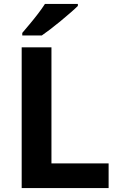

<svg xmlns="http://www.w3.org/2000/svg" viewBox="-20 -954 605 974"><path d="M90 0V-714H241V-125H531V0ZM375 -924Q361 -910 338 -890Q315 -870 288.5 -848Q262 -826 236.5 -806.5Q211 -787 192 -774H93V-787Q109 -806 130.5 -831.5Q152 -857 173 -884.5Q194 -912 208 -934H375Z"/></svg>

Font: Noto Sans Gujarati
Style: Regular
Weight: 400
Designer: Jelle Bosma - Monotype Design Team, Universal Thirst
Foundry: Monotype Imaging Inc.
Version: Version 2.102